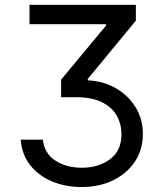

<svg xmlns="http://www.w3.org/2000/svg" viewBox="-20 -747 668 777"><path d="M63.9 -181.8H153.4Q159.4 -126.4 203.7 -97.3Q247.9 -68.2 311.1 -68.2Q378.9 -68.2 425.2 -102.6Q471.6 -137.1 471.6 -204.5Q471.6 -244 453.1 -277.9Q434.7 -311.8 393.8 -332.7Q353 -353.7 285.5 -353.7H227.3V-424.7L409.1 -643.5V-649.1H99.4V-727.3H529.8V-663.4L335.2 -427.6V-421.9Q398.1 -419 448.5 -390.1Q498.9 -361.2 528.6 -313.2Q558.2 -265.3 558.2 -204.5Q558.2 -142.4 526.5 -93.9Q494.7 -45.5 438.7 -17.8Q382.8 9.9 309.7 9.9Q245 9.9 190.7 -12.8Q136.4 -35.5 102.3 -78.5Q68.2 -121.4 63.9 -181.8Z"/></svg>

Font: Inter Zeller
Style: Regular
Weight: 400
Designer: Rasmus Andersson; Joe Bland
Foundry: zeller
Version: Version 3.015;git-dec3a8cb1